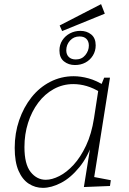

<svg xmlns="http://www.w3.org/2000/svg" viewBox="-20 -900 622 927"><path d="M187 7Q150 7 119 -13Q88 -33 69.5 -75.5Q51 -118 51 -186Q51 -257 72.5 -319.5Q94 -382 132 -430Q170 -478 222.5 -505Q275 -532 336 -532Q370 -532 408 -521.5Q446 -511 487 -485L467 -486L483 -525H511L431 -21L415 -49L515 -30L511 -2L385 3L419 -209L432 -226Q406 -145 363.5 -93Q321 -41 274.5 -17Q228 7 187 7ZM201 -32Q231 -32 266.5 -50Q302 -68 335.5 -104.5Q369 -141 395.5 -197Q422 -253 434 -330L456 -473L465 -454Q431 -475 398.5 -484.5Q366 -494 334 -494Q283 -494 239.5 -470Q196 -446 164.5 -404Q133 -362 115.5 -307Q98 -252 98 -190Q98 -107 128 -69.5Q158 -32 201 -32ZM280 -750 268 -777 468 -880 486 -834ZM342 -586Q311 -586 289 -603.5Q267 -621 267 -656Q267 -684 281 -705.5Q295 -727 318 -739Q341 -751 368 -751Q399 -751 420.5 -733.5Q442 -716 442 -681Q442 -654 428.5 -632Q415 -610 392.5 -598Q370 -586 342 -586ZM346 -613Q375 -613 392 -634Q409 -655 409 -680Q409 -700 397.5 -712Q386 -724 364 -724Q336 -724 318 -704Q300 -684 300 -657Q300 -637 312 -625Q324 -613 346 -613Z"/></svg>

Font: Bitter Thin Light
Style: Italic
Weight: 300
Italic angle: -9°
Version: Version 2.002